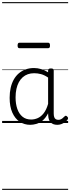

<svg xmlns="http://www.w3.org/2000/svg" viewBox="-20 -1161 663 1812"><path d="M265 17Q210 17 166 -12Q122 -41 96.5 -98Q71 -155 71 -238Q71 -288 80.5 -331Q90 -374 109 -408.5Q128 -443 156 -467.5Q184 -492 220.5 -505.5Q257 -519 301 -519Q335 -519 368 -509Q401 -499 434 -479V-495Q434 -506 440.5 -510.5Q447 -515 461 -515Q475 -515 481 -510.5Q487 -506 487 -496V-91Q487 -70 491.5 -56.5Q496 -43 506 -36.5Q516 -30 531 -30Q541 -30 550.5 -33.5Q560 -37 569.5 -44.5Q579 -52 590 -63Q595 -69 601.5 -68.5Q608 -68 614 -61Q621 -55 622 -48Q623 -41 619 -34Q608 -19 592 -7.5Q576 4 558 10.5Q540 17 522 17Q501 17 485.5 11.5Q470 6 458.5 -5.5Q447 -17 441.5 -33.5Q436 -50 435 -72Q435 -76 434.5 -81.5Q434 -87 434 -92Q411 -47 382 -23.5Q353 0 322.5 8.5Q292 17 265 17ZM127 -242Q127 -180 143.5 -133Q160 -86 192.5 -59.5Q225 -33 274 -33Q306 -33 336.5 -46.5Q367 -60 392.5 -92.5Q418 -125 434 -181V-429Q399 -453 367 -461.5Q335 -470 302 -470Q270 -470 243 -460.5Q216 -451 194.5 -432Q173 -413 158 -385.5Q143 -358 135 -322Q127 -286 127 -242ZM165 -706Q154 -706 150 -712.5Q146 -719 146 -731Q146 -744 150 -751Q154 -758 165 -758H433Q444 -758 448 -751Q452 -744 452 -731Q452 -719 448 -712.5Q444 -706 433 -706ZM0 621H623V631H0ZM0 -20H623V0H0ZM0 -505H623V-500H0ZM0 -1141H623V-1131H0Z"/></svg>

Font: Playwrite BR Guides
Style: Regular
Weight: 400
Designer: Veronika Burian, José Scaglione
Foundry: TypeTogether
Version: Version 1.003